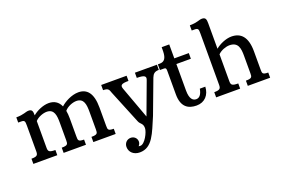

<svg xmlns="http://www.w3.org/2000/svg" viewBox="-123 -1191 2762 1865"><g transform="rotate(-20 1257.5 -258.5)"><path d="M39.1 0H286.6V-53.7C220.7 -53.7 212.9 -66.4 212.9 -105V-379.9C243.2 -413.1 296.4 -431.6 332.5 -431.6C411.1 -431.6 417.5 -361.3 417.5 -288.6V-106C417.5 -67.4 414.6 -53.7 352.1 -53.7V0H583V-53.7C523.9 -53.7 522.9 -67.4 522.9 -106V-294.9C522.9 -325.2 520.5 -352.1 516.1 -375C545.9 -411.1 601.6 -431.6 639.6 -431.6C718.3 -431.6 724.6 -361.3 724.6 -288.6V-106C724.6 -67.4 721.7 -53.7 659.2 -53.7V0H890.1V-53.7C831.1 -53.7 830.1 -67.4 830.1 -106V-294.9C830.1 -444.8 774.4 -504.4 686.5 -504.4C615.7 -504.4 539.1 -461.9 501 -426.3C477.1 -480.5 434.6 -504.4 379.4 -504.4C320.3 -504.4 251.5 -472.2 212.9 -438.5V-439.5C212.9 -479.5 209 -502 171.4 -502C139.6 -502 117.2 -481.4 38.1 -481.4V-427.7H67.9C106.9 -427.7 106.9 -413.6 107.4 -371.1V-105C107.4 -66.4 98.1 -53.7 39.1 -53.7Z M1013.7 85C973.6 85 945.3 116.2 945.3 155.3C945.3 208.5 987.3 249 1050.8 249C1182.6 249 1223.1 115.2 1290.5 -40L1421.4 -389.2C1435.1 -424.3 1453.6 -441.4 1496.6 -441.4V-495.1H1269V-441.4C1348.1 -441.4 1366.7 -425.8 1352.5 -389.2L1229 -57.1L1107.4 -389.2C1094.2 -427.7 1107.4 -441.4 1183.1 -441.4V-495.1H920.4V-441.4C975.1 -441.4 979 -424.3 991.2 -389.2L1132.8 -42.5C1146.5 -7.3 1177.2 -8.3 1177.2 43.5C1177.2 85 1123 190.4 1077.1 190.4C1071.3 190.9 1064.9 189.9 1058.6 188.5C1069.8 177.2 1076.7 162.6 1076.7 146C1076.7 111.8 1049.3 85 1013.7 85Z M1570.8 -161.1C1570.8 -29.8 1639.2 9.8 1724.6 9.8C1809.6 9.8 1861.8 -50.3 1865.2 -133.8H1808.6C1797.9 -75.2 1774.4 -49.3 1741.7 -49.3C1710 -49.3 1676.3 -71.3 1676.3 -162.6V-436.5H1826.2V-495.1H1676.3V-639.2H1598.1L1597.7 -595.7C1595.7 -523.9 1573.7 -495.1 1524.4 -495.1H1506.3V-436.5H1546.4C1566.4 -436.5 1570.8 -430.7 1570.8 -405.3Z M1928.7 0H2176.8V-53.7C2110.8 -53.7 2102.5 -66.4 2102.5 -105V-381.8C2133.3 -413.6 2186 -431.6 2221.7 -431.6C2313.5 -431.6 2321.3 -361.3 2321.3 -288.6V-106C2321.3 -67.4 2318.4 -53.7 2255.9 -53.7V0H2486.8V-53.7C2427.7 -53.7 2426.8 -67.4 2426.8 -106V-294.9C2426.8 -444.8 2365.2 -504.9 2268.6 -504.9C2210 -504.9 2141.6 -473.1 2102.5 -439.5V-703.1C2102.5 -743.2 2097.2 -765.6 2059.6 -765.6C2027.8 -765.6 2006.8 -745.1 1927.7 -745.1V-691.4H1957.5C1996.6 -691.4 1996.6 -677.2 1997.1 -634.8V-105C1997.1 -66.4 1987.8 -53.7 1928.7 -53.7Z"/></g></svg>

Font: Arbutus Slab
Style: Regular
Weight: 400
Designer: Karolina Lach
Foundry: Karolina Lach
Version: Version 1.001